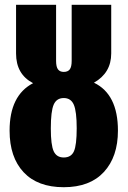

<svg xmlns="http://www.w3.org/2000/svg" viewBox="-20 -763 532 801"><path d="M472 -218Q472 -109 413.5 -45.5Q355 18 246 18Q137 18 78.5 -44.5Q20 -107 20 -218Q20 -365 118 -416Q47 -453 47 -540V-743H214V-509Q214 -484 222 -473.5Q230 -463 246 -463Q263 -463 271 -473.5Q279 -484 279 -509V-743H444V-540Q444 -459 372 -418Q472 -370 472 -218ZM300 -228Q300 -298 288 -326Q276 -354 246 -354Q216 -354 204 -326.5Q192 -299 192 -227Q192 -158 204 -132Q216 -106 246 -106Q277 -106 288.5 -132Q300 -158 300 -228Z"/></svg>

Font: Fira Sans Compressed ExtraBold
Style: Regular
Weight: 800
Width: 1
Designer: bBox Type GmbH & Carrois Corporate GbR & Edenspiekermann AG
Foundry: bBox Type GmbH & Carrois Corporate GbR & Edenspiekermann AG
Version: Version 4.301